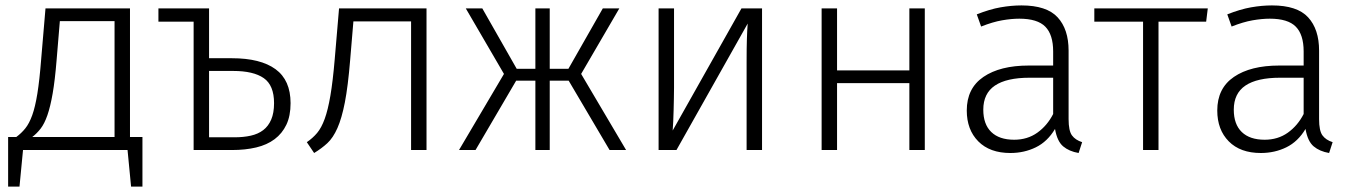

<svg xmlns="http://www.w3.org/2000/svg" viewBox="-20 -554 4991 709"><path d="M40 -48Q59 -62 73.5 -80Q88 -98 99 -128.5Q110 -159 118 -208.5Q126 -258 132 -335L148 -523H460V-48H506V135H464L451 0H65L52 135H10V-48ZM201 -476 189 -332Q183 -258 174.5 -209Q166 -160 155 -128.5Q144 -97 130 -79Q116 -61 99 -48H403V-476Z M695 0V-474H565V-523H752V-339H836Q942 -339 997.5 -298.5Q1053 -258 1053 -173Q1053 -126 1037.5 -93.5Q1022 -61 994 -40Q966 -19 926 -9.5Q886 0 837 0ZM846 -47Q879 -47 906 -53Q933 -59 952 -73.5Q971 -88 981.5 -112.5Q992 -137 992 -173Q992 -239 954 -265.5Q916 -292 841 -292H752V-47Z M1113 -29Q1135 -44 1151 -63Q1167 -82 1179 -115Q1191 -148 1200 -200.5Q1209 -253 1216 -335L1232 -523H1555V0H1498V-475H1285L1273 -332Q1265 -235 1253.5 -176Q1242 -117 1226 -81Q1210 -45 1189 -25.5Q1168 -6 1140 11Z M2010 -523V-300H2079L2206 -523H2267L2126 -281L2292 0H2231L2080 -256H2010V0H1957V-256H1886L1736 0H1675L1841 -281L1700 -523H1761L1888 -300H1957V-523Z M2794 -523V0H2737V-326Q2737 -376 2738 -408.5Q2739 -441 2741 -467L2478 0H2412V-523H2469V-231Q2469 -214 2468.5 -192Q2468 -170 2467.5 -147.5Q2467 -125 2466 -105Q2465 -85 2464 -72L2718 -523Z M3338 0V-247H3071V0H3014V-523H3071V-294H3338V-523H3395V0Z M3876 -78Q3848 -31 3805 -10Q3762 11 3711 11Q3635 11 3592.5 -32Q3550 -75 3550 -146Q3550 -228 3611.5 -270Q3673 -312 3779 -312H3869V-364Q3869 -426 3840 -455.5Q3811 -485 3744 -485Q3715 -485 3680.5 -479Q3646 -473 3603 -456L3587 -501Q3635 -520 3675 -527Q3715 -534 3752 -534Q3845 -534 3885.5 -490Q3926 -446 3926 -367V-114Q3926 -71 3938.5 -54Q3951 -37 3976 -29L3963 11Q3928 5 3906 -13.5Q3884 -32 3876 -77ZM3869 -267H3782Q3697 -267 3654 -238Q3611 -209 3611 -149Q3611 -95 3640.5 -66.5Q3670 -38 3725 -38Q3774 -38 3810.5 -64Q3847 -90 3869 -133Z M4201 0V-474H4021V-523H4440L4434 -474H4258V0Z M4801 -78Q4773 -31 4730 -10Q4687 11 4636 11Q4560 11 4517.5 -32Q4475 -75 4475 -146Q4475 -228 4536.5 -270Q4598 -312 4704 -312H4794V-364Q4794 -426 4765 -455.5Q4736 -485 4669 -485Q4640 -485 4605.5 -479Q4571 -473 4528 -456L4512 -501Q4560 -520 4600 -527Q4640 -534 4677 -534Q4770 -534 4810.5 -490Q4851 -446 4851 -367V-114Q4851 -71 4863.5 -54Q4876 -37 4901 -29L4888 11Q4853 5 4831 -13.5Q4809 -32 4801 -77ZM4794 -267H4707Q4622 -267 4579 -238Q4536 -209 4536 -149Q4536 -95 4565.5 -66.5Q4595 -38 4650 -38Q4699 -38 4735.5 -64Q4772 -90 4794 -133Z"/></svg>

Font: Jldddboxgfspflltxgxzjzlszac
Style: Regular
Weight: 300
Designer: Carrois Corporate & Edenspiekermann
Foundry: Carrois Corporate GbR & Edenspiekermann AG
Version: Version 2.001